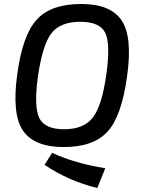

<svg xmlns="http://www.w3.org/2000/svg" viewBox="-20 -723 707 961"><path d="M387 -703Q534 -703 589 -620.5Q644 -538 616 -341Q589 -142 518.5 -64.5Q448 13 299 13Q152 13 95.5 -68.5Q39 -150 66 -349Q92 -545 163 -624Q234 -703 387 -703ZM382 -614Q282 -614 237.5 -556.5Q193 -499 170 -341Q149 -189 176.5 -132.5Q204 -76 301 -76Q399 -76 444.5 -134.5Q490 -193 512 -349Q534 -504 506.5 -559Q479 -614 382 -614ZM203 102 241 42Q355 95 507 119L467 218Q323 183 203 102Z"/></svg>

Font: Exo 2.0 Medium
Style: Italic
Weight: 500
Italic angle: -8°
Designer: Natanael Gama
Version: Version 1.001;PS 001.001;hotconv 1.0.70;makeotf.lib2.5.58329